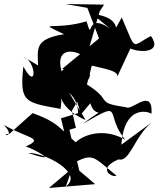

<svg xmlns="http://www.w3.org/2000/svg" viewBox="-34 -825 790 954"><path d="M360 23 349 -24C419 -58 434 -45 499 10C504 -3 519 -18 555 -33C612 -18 633 -146 720 -217L569 -106C570 -118 571 -129 573 -139C478 -186 385 -158 342 -118C335 -125 327 -131 321 -137L311 -180L343 -190L328 -255L269 -237L285 -171C243 -210 216 -231 128 -263L34 -179C127 -135 174 -134 94 -97C121 -89 178 -59 187 -48C233 -31 281 -2 304 29L209 109L439 90ZM9 -160C12 -167 8 -180 -14 -204C3 -194 19 -186 34 -179L13 -160ZM9 -160C-22 -156 4 -148 9 -160ZM187 -48C193 -40 176 -41 106 -65C127 -66 156 -59 187 -48ZM313 44C322 64 317 84 293 102ZM499 10C512 21 527 33 544 47C536 57 489 39 499 10ZM720 -217C725 -221 730 -225 736 -229ZM101 -532C148 -490 143 -380 82 -495C63 -316 89 -316 267 -284C271 -312 271 -329 270 -337C274 -324 287 -296 325 -267L323 -274L343 -309L310 -364C328 -347 339 -329 345 -313L349 -320L363 -275L350 -297C353 -284 354 -272 354 -263L337 -258C352 -248 370 -238 391 -229L372 -261C381 -271 394 -288 415 -312C440 -223 509 -312 377 -209C580 -327 490 -268 574 -149C601 -296 698 -273 719 -260C726 -395 620 -272 593 -292C431 -316 532 -323 398 -405L403 -426C411 -440 415 -451 412 -459L422 -499C479 -484 554 -475 549 -445L614 -584C665 -561 775 -564 716 -646C615 -594 646 -565 571 -738C510 -635 589 -724 456 -751L462 -770L483 -802L291 -805L400 -786L431 -705C408 -688 419 -645 396 -719C235 -671 139 -725 284 -655C137 -631 153 -584 155 -500ZM101 -532 80 -544C88 -541 95 -537 101 -532ZM350 -297 343 -309 345 -313C347 -308 349 -302 350 -297ZM574 -149C578 -143 584 -136 589 -130C584 -133 578 -136 573 -139C574 -142 573 -146 574 -149ZM325 -267 337 -258 328 -255ZM444 -710 451 -734 511 -684C479 -706 458 -712 444 -710ZM438 -687 458 -634 411 -595ZM364 -556 274 -482H283C280 -478 276 -475 272 -470C241 -584 323 -577 364 -556ZM326 5 327 9 324 12Z"/></svg>

Font: Asimov Silicon
Style: Regular
Weight: 400
Designer: Google
Version: Version 2.000980; 2014